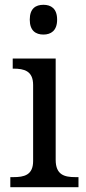

<svg xmlns="http://www.w3.org/2000/svg" viewBox="-20 -780 360 800"><path d="M161 -636C192 -636 218 -652 218 -698C218 -745 192 -760 161 -760C129 -760 104 -745 104 -698C104 -652 129 -636 161 -636ZM23 0H307V-42H294C249 -42 212 -51 212 -114V-536H33V-494H36C80 -494 118 -485 118 -426V-109C118 -50 80 -42 36 -42H23Z"/></svg>

Font: Noto Serif Balinese
Style: Regular
Weight: 400
Designer: Monotype Design Team
Foundry: Monotype Imaging Inc.
Version: Version 2.005